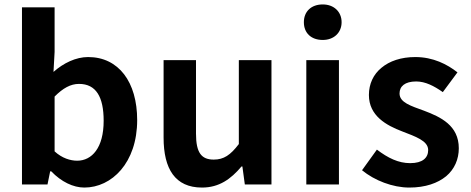

<svg xmlns="http://www.w3.org/2000/svg" viewBox="-20 -831 2120 865"><path d="M79 -399V0H194L206 -59H211C256 -12 310 14 360 14C483 14 598 -97 598 -290C598 -461 515 -574 377 -574C322 -574 266 -547 221 -507L226 -597V-798H152H79ZM412 -151C391 -122 361 -107 328 -107C297 -107 260 -118 226 -149V-272V-396C264 -434 298 -453 336 -453C413 -453 447 -394 447 -287C447 -226 434 -181 412 -151Z M1203 -280V-560H1129H1056V-182C1018 -132 988 -112 943 -112C888 -112 863 -142 863 -229V-560H717V-211C717 -70 769 14 890 14C967 14 1020 -24 1068 -81H1072L1083 0H1203Z M1507 -280V-560H1360V0H1433H1507ZM1495 -789C1480 -803 1459 -811 1434 -811C1382 -811 1349 -779 1349 -731C1349 -682 1382 -651 1434 -651C1459 -651 1480 -659 1495 -673C1510 -687 1519 -707 1519 -731C1519 -755 1510 -775 1495 -789Z M1699 -526C1662 -496 1642 -453 1642 -403C1642 -309 1721 -266 1792 -239C1851 -216 1909 -197 1909 -155C1909 -120 1884 -96 1828 -96C1775 -96 1728 -119 1678 -157L1611 -64C1667 -18 1749 14 1824 14C1897 14 1952 -6 1990 -37C2028 -69 2047 -114 2047 -163C2047 -266 1965 -304 1891 -332C1831 -354 1780 -369 1780 -410C1780 -442 1804 -464 1855 -464C1896 -464 1935 -444 1975 -416L2041 -505C1995 -541 1932 -574 1851 -574C1787 -574 1735 -556 1699 -526Z"/></svg>

Font: GenSekiGothic2 TW B
Style: Regular
Weight: 700
Version: Version 2.100;PS 2.1;hotconv 16.6.51;makeotf.lib2.5.65220 DE